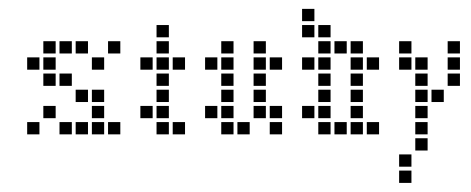

<svg xmlns="http://www.w3.org/2000/svg" viewBox="-20 -301 1040 424"><path d="M182.9 -67.1V-40H210V-67.1ZM147.1 -31.4V-4.3H174.3V-31.4ZM111.4 -31.4V-4.3H138.6V-31.4ZM75.7 -67.1V-40H102.9V-67.1ZM182.9 -31.4V-4.3H210V-31.4ZM218.6 -31.4V-4.3H245.7V-31.4ZM75.7 -138.6V-111.4H102.9V-138.6ZM111.4 -210V-182.9H138.6V-210ZM147.1 -210V-182.9H174.3V-210ZM182.9 -174.3V-147.1H210V-174.3ZM182.9 -102.9V-75.7H210V-102.9ZM147.1 -102.9V-75.7H174.3V-102.9ZM218.6 -210V-182.9H245.7V-210ZM75.7 -210V-182.9H102.9V-210ZM75.7 -174.3V-147.1H102.9V-174.3ZM40 -31.4V-4.3H67.1V-31.4ZM40 -174.3V-147.1H67.1V-174.3ZM111.4 -138.6V-111.4H138.6V-138.6Z M325.7 -174.3V-147.1H352.9V-174.3ZM325.7 -138.6V-111.4H352.9V-138.6ZM325.7 -102.9V-75.7H352.9V-102.9ZM325.7 -67.1V-40H352.9V-67.1ZM325.7 -31.4V-4.3H352.9V-31.4ZM361.4 -31.4V-4.3H388.6V-31.4ZM290 -67.1V-40H317.1V-67.1ZM361.4 -174.3V-147.1H388.6V-174.3ZM290 -174.3V-147.1H317.1V-174.3ZM325.7 -210V-182.9H352.9V-210ZM325.7 -245.7V-218.6H352.9V-245.7Z M468.6 -174.3V-147.1H495.7V-174.3ZM468.6 -138.6V-111.4H495.7V-138.6ZM468.6 -102.9V-75.7H495.7V-102.9ZM468.6 -67.1V-40H495.7V-67.1ZM468.6 -31.4V-4.3H495.7V-31.4ZM432.9 -67.1V-40H460V-67.1ZM540 -67.1V-40H567.1V-67.1ZM575.7 -31.4V-4.3H602.9V-31.4ZM540 -102.9V-75.7H567.1V-102.9ZM540 -138.6V-111.4H567.1V-138.6ZM540 -174.3V-147.1H567.1V-174.3ZM575.7 -174.3V-147.1H602.9V-174.3ZM540 -210V-182.9H567.1V-210ZM468.6 -210V-182.9H495.7V-210ZM432.9 -174.3V-147.1H460V-174.3ZM504.3 -31.4V-4.3H531.4V-31.4ZM575.7 -67.1V-40H602.9V-67.1Z M754.3 -174.3V-147.1H781.4V-174.3ZM754.3 -138.6V-111.4H781.4V-138.6ZM754.3 -102.9V-75.7H781.4V-102.9ZM754.3 -67.1V-40H781.4V-67.1ZM754.3 -31.4V-4.3H781.4V-31.4ZM718.6 -31.4V-4.3H745.7V-31.4ZM682.9 -67.1V-40H710V-67.1ZM647.1 -67.1V-40H674.3V-67.1ZM790 -31.4V-4.3H817.1V-31.4ZM682.9 -102.9V-75.7H710V-102.9ZM682.9 -138.6V-111.4H710V-138.6ZM682.9 -174.3V-147.1H710V-174.3ZM647.1 -174.3V-147.1H674.3V-174.3ZM682.9 -245.7V-218.6H710V-245.7ZM718.6 -210V-182.9H745.7V-210ZM754.3 -210V-182.9H781.4V-210ZM790 -174.3V-147.1H817.1V-174.3ZM682.9 -31.4V-4.3H710V-31.4ZM647.1 -245.7V-218.6H674.3V-245.7ZM682.9 -210V-182.9H710V-210ZM647.1 -281.4V-254.3H674.3V-281.4Z M897.1 -138.6V-111.4H924.3V-138.6ZM897.1 -102.9V-75.7H924.3V-102.9ZM897.1 -67.1V-40H924.3V-67.1ZM897.1 -31.4V-4.3H924.3V-31.4ZM968.6 -138.6V-111.4H995.7V-138.6ZM861.4 -210V-182.9H888.6V-210ZM861.4 -174.3V-147.1H888.6V-174.3ZM897.1 4.3V31.4H924.3V4.3ZM861.4 40V67.1H888.6V40ZM861.4 75.7V102.9H888.6V75.7ZM932.9 -102.9V-75.7H960V-102.9ZM968.6 -174.3V-147.1H995.7V-174.3ZM968.6 -210V-182.9H995.7V-210ZM897.1 -174.3V-147.1H924.3V-174.3Z"/></svg>

Font: Gossip Low Square
Style: Regular
Weight: 400
Width: 3
Designer: Deborah Khodanovich
Version: Version 1.001;Glyphs 3.3.1 (3343)